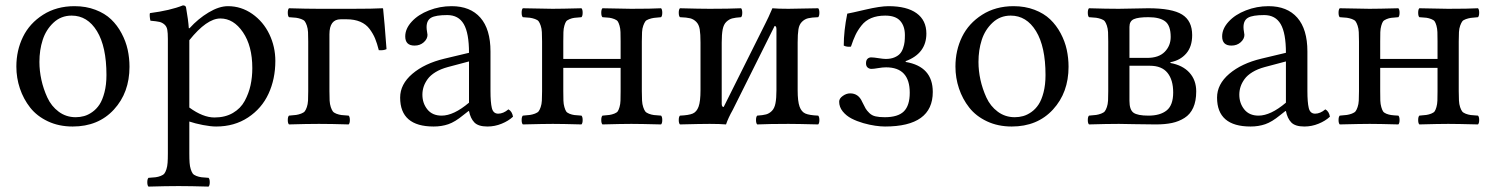

<svg xmlns="http://www.w3.org/2000/svg" viewBox="-20 -462 5567 716"><path d="M41 -213.9Q41 -273.9 65.7 -324.5Q90.3 -375 140.6 -407Q190.9 -439 257.8 -439Q300.8 -439 335.9 -425.5Q371.1 -412.1 394.3 -389.9Q417.5 -367.7 433.3 -337.9Q449.2 -308.1 456.1 -276.9Q462.9 -245.6 462.9 -212.9Q462.9 -116.7 404.8 -53.5Q346.7 9.8 251 9.8Q199.7 9.8 158.7 -9.5Q117.7 -28.8 92.5 -60.8Q67.4 -92.8 54.2 -132.1Q41 -171.4 41 -213.9ZM247.1 -403.8Q207.5 -403.8 179.4 -377.4Q151.4 -351.1 139.2 -313.2Q127 -275.4 127 -231Q127 -198.2 134.3 -164.6Q141.6 -130.9 156.5 -98.4Q171.4 -65.9 199 -45.4Q226.6 -24.9 262.2 -24.9Q278.3 -24.9 293.5 -29.1Q308.6 -33.2 324.2 -44.2Q339.8 -55.2 351.1 -72.3Q362.3 -89.4 369.6 -117.7Q377 -146 377 -182.1Q377 -288.1 341.6 -345.9Q306.2 -403.8 247.1 -403.8Z M686 -312V-61Q736.8 -23.9 779.8 -23.9Q819.8 -23.9 848.6 -40.8Q877.4 -57.6 892.6 -85.7Q907.7 -113.8 914.3 -144Q920.9 -174.3 920.9 -208Q920.9 -290.5 886 -341.8Q851.1 -393.1 801.8 -393.1Q751 -393.1 686 -312ZM533.7 233.9Q529.3 229.5 529.3 217.5Q529.3 205.6 533.7 201.2Q550.8 200.2 560.3 199Q569.8 197.8 579.3 194.1Q588.9 190.4 593 185.1Q597.2 179.7 600.6 169.2Q604 158.7 605 145Q606 131.3 606 109.9V-316.9Q606 -339.4 603.8 -351.3Q601.6 -363.3 593.3 -370.6Q585 -377.9 574.5 -380.4Q564 -382.8 541 -384.8Q539.6 -389.6 538.6 -398.9Q537.6 -408.2 539.1 -413.1Q614.7 -422.9 662.1 -441.9Q672.4 -441.9 673.8 -434.1Q682.1 -387.2 684.1 -356.9H687Q718.8 -392.1 757.8 -415.5Q796.9 -439 830.1 -439Q879.4 -439 920.7 -410.2Q961.9 -381.3 984.4 -334.5Q1006.8 -287.6 1006.8 -234.9Q1006.8 -167.5 981.4 -112.5Q956.1 -57.6 905 -23.9Q854 9.8 786.1 9.8Q766.1 9.8 736.8 4.2Q707.5 -1.5 686 -8.8V109.9Q686 131.3 687 145Q688 158.7 691.4 169.2Q694.8 179.7 698.7 185.1Q702.6 190.4 712.2 194.1Q721.7 197.8 731.2 199Q740.7 200.2 757.8 201.2Q762.2 205.6 762.2 217.5Q762.2 229.5 757.8 233.9Q691.4 231.9 646 231.9Q600.1 231.9 533.7 233.9Z M1250.5 -390.1Q1208.5 -390.1 1208.5 -334V-122.1Q1208.5 -100.6 1209.2 -86.9Q1210 -73.2 1213.6 -62.5Q1217.3 -51.8 1221.2 -46.6Q1225.1 -41.5 1234.6 -37.8Q1244.1 -34.2 1253.4 -33Q1262.7 -31.7 1280.3 -30.8Q1284.7 -26.4 1284.7 -14.4Q1284.7 -2.4 1280.3 2Q1215.8 0 1169.4 0Q1124 0 1057.6 2Q1053.2 -2.4 1053.2 -14.4Q1053.2 -26.4 1057.6 -30.8Q1075.7 -32.2 1084.5 -33.4Q1093.3 -34.7 1103 -38.3Q1112.8 -42 1116.7 -47.1Q1120.6 -52.2 1124.3 -62.7Q1127.9 -73.2 1128.7 -86.9Q1129.4 -100.6 1129.4 -122.1V-307.1Q1129.4 -328.6 1128.7 -342.3Q1127.9 -356 1124.3 -366.5Q1120.6 -377 1116.7 -382.3Q1112.8 -387.7 1103 -391.1Q1093.3 -394.5 1084.2 -395.8Q1075.2 -397 1057.6 -397.9Q1053.2 -402.3 1053.2 -414.6Q1053.2 -426.8 1057.6 -431.2Q1124 -429.2 1168.5 -429.2H1294.4Q1372.1 -429.2 1406.2 -431.2Q1408.7 -431.2 1408.7 -429.2Q1413.6 -384.3 1421.4 -278.8Q1410.6 -273.4 1392.6 -274.9Q1386.2 -300.3 1378.9 -318.1Q1371.6 -335.9 1358.4 -353.8Q1345.2 -371.6 1323.5 -380.9Q1301.8 -390.1 1272.5 -390.1Z M1729 -79.1V-232.9L1649.9 -211.9Q1623 -204.6 1604 -192.9Q1585 -181.2 1574.7 -167Q1564.5 -152.8 1559.8 -138.4Q1555.2 -124 1555.2 -108.9Q1555.2 -77.1 1573.7 -54Q1592.3 -30.8 1627 -30.8Q1671.9 -30.8 1729 -79.1ZM1729 -47.9H1727.1L1707 -32.2Q1676.8 -7.3 1651.9 1.2Q1627 9.8 1597.2 9.8Q1472.2 9.8 1472.2 -98.1Q1472.2 -147.9 1517.8 -186.8Q1563.5 -225.6 1637.2 -243.2L1729 -265.1Q1729 -338.4 1709.5 -372.1Q1689.9 -405.8 1647.9 -405.8Q1605 -405.8 1587.9 -396Q1570.8 -386.2 1570.8 -360.8Q1570.8 -353 1572.5 -344Q1574.2 -335 1574.2 -332Q1574.2 -316.9 1560.3 -304.4Q1546.4 -292 1525.9 -292Q1491.2 -292 1491.2 -326.2Q1491.2 -355 1515.4 -381.3Q1539.6 -407.7 1579.8 -423.3Q1620.1 -439 1664.1 -439Q1733.9 -439 1771.5 -396Q1809.1 -353 1809.1 -270V-123Q1809.1 -80.1 1814.2 -59.1Q1819.3 -38.1 1837.9 -38.1Q1856.9 -38.1 1876 -54.2Q1889.6 -46.9 1893.1 -26.9Q1876.5 -11.2 1850.8 -0.7Q1825.2 9.8 1797.9 9.8Q1763.7 9.8 1749 -5.4Q1734.4 -20.5 1729 -47.9Z M1929.7 2Q1925.3 -2.4 1925.3 -14.4Q1925.3 -26.4 1929.7 -30.8Q1947.8 -32.2 1956.5 -33.4Q1965.3 -34.7 1975.1 -38.3Q1984.9 -42 1988.8 -47.1Q1992.7 -52.2 1996.3 -62.7Q2000 -73.2 2000.7 -86.9Q2001.5 -100.6 2001.5 -122.1V-307.1Q2001.5 -328.6 2000.7 -342.3Q2000 -356 1996.3 -366.5Q1992.7 -377 1988.8 -382.3Q1984.9 -387.7 1975.1 -391.1Q1965.3 -394.5 1956.3 -395.8Q1947.3 -397 1929.7 -397.9Q1925.3 -402.3 1925.3 -414.6Q1925.3 -426.8 1929.7 -431.2Q2009.8 -429.2 2040.5 -429.2Q2072.3 -429.2 2148.4 -431.2Q2152.8 -426.8 2152.8 -414.6Q2152.8 -402.3 2148.4 -397.9Q2130.4 -396.5 2121.8 -395.5Q2113.3 -394.5 2104 -390.6Q2094.7 -386.7 2091.3 -382.1Q2087.9 -377.4 2084.7 -366.5Q2081.5 -355.5 2081.1 -342.5Q2080.6 -329.6 2080.6 -307.1V-242.2H2294.4V-307.1Q2294.4 -329.6 2293.9 -342.5Q2293.5 -355.5 2290.3 -366.5Q2287.1 -377.4 2283.7 -382.3Q2280.3 -387.2 2271 -390.9Q2261.7 -394.5 2252.9 -395.8Q2244.1 -397 2226.6 -397.9Q2222.2 -402.3 2222.2 -414.6Q2222.2 -426.8 2226.6 -431.2Q2304.7 -429.2 2333.5 -429.2Q2410.2 -429.2 2445.3 -431.2Q2449.7 -426.8 2449.7 -414.6Q2449.7 -402.3 2445.3 -397.9Q2427.2 -396.5 2418.5 -395.3Q2409.7 -394 2399.9 -390.6Q2390.1 -387.2 2386.5 -382.1Q2382.8 -377 2378.9 -366.5Q2375 -356 2374.3 -342.3Q2373.5 -328.6 2373.5 -307.1V-122.1Q2373.5 -100.6 2374.3 -86.9Q2375 -73.2 2378.7 -62.5Q2382.3 -51.8 2386.2 -46.6Q2390.1 -41.5 2399.7 -37.8Q2409.2 -34.2 2418.5 -33Q2427.7 -31.7 2445.3 -30.8Q2449.7 -26.4 2449.7 -14.4Q2449.7 -2.4 2445.3 2Q2367.2 0 2334.5 0Q2298.8 0 2226.6 2Q2222.2 -2.4 2222.2 -14.4Q2222.2 -26.4 2226.6 -30.8Q2244.1 -32.2 2252.9 -33.4Q2261.7 -34.7 2271 -38.3Q2280.3 -42 2283.7 -46.9Q2287.1 -51.8 2290.3 -62.7Q2293.5 -73.7 2293.9 -86.7Q2294.4 -99.6 2294.4 -122.1V-209H2080.6V-122.1Q2080.6 -99.6 2081.1 -86.7Q2081.5 -73.7 2084.7 -62.7Q2087.9 -51.8 2091.3 -46.6Q2094.7 -41.5 2103.8 -37.8Q2112.8 -34.2 2121.8 -33Q2130.9 -31.7 2148.4 -30.8Q2152.8 -26.4 2152.8 -14.4Q2152.8 -2.4 2148.4 2Q2076.2 0 2041.5 0Q2009.8 0 1929.7 2Z M2678.7 -63 2834.5 -375Q2844.7 -394.5 2860.4 -431.2Q2879.9 -429.2 2920.4 -429.2Q2951.2 -429.2 3031.2 -431.2Q3035.6 -426.8 3035.6 -414.6Q3035.6 -402.3 3031.2 -397.9Q3005.9 -397 2993.2 -393.8Q2980.5 -390.6 2970.5 -380.6Q2960.4 -370.6 2957.5 -352.8Q2954.6 -335 2954.6 -303.2V-126Q2954.6 -84 2961.7 -64.5Q2968.8 -44.9 2983.4 -38.6Q2998 -32.2 3031.2 -30.8Q3035.6 -26.4 3035.6 -14.4Q3035.6 -2.4 3031.2 2Q2953.1 0 2920.4 0Q2849.6 0 2803.7 2Q2799.3 -2.4 2799.3 -14.4Q2799.3 -26.4 2803.7 -30.8Q2825.2 -32.2 2836.9 -35.4Q2848.6 -38.6 2858.4 -48.3Q2868.2 -58.1 2871.8 -76.7Q2875.5 -95.2 2875.5 -126V-353Q2875.5 -365.2 2868.7 -365.2L2712.4 -51.8Q2695.8 -22.5 2687.5 2Q2665 0 2626.5 0Q2593.8 0 2515.6 2Q2511.2 -2.4 2511.2 -14.4Q2511.2 -26.4 2515.6 -30.8Q2548.8 -32.2 2563.5 -38.6Q2578.1 -44.9 2585.2 -64.5Q2592.3 -84 2592.3 -126V-303.2Q2592.3 -335 2589.4 -352.8Q2586.4 -370.6 2576.4 -380.6Q2566.4 -390.6 2553.7 -393.8Q2541 -397 2515.6 -397.9Q2511.2 -402.3 2511.2 -414.6Q2511.2 -426.8 2515.6 -431.2Q2591.8 -429.2 2626.5 -429.2Q2697.8 -429.2 2743.7 -431.2Q2748 -426.8 2748 -414.6Q2748 -402.3 2743.7 -397.9Q2722.2 -396.5 2710.4 -393.3Q2698.7 -390.1 2688.7 -380.6Q2678.7 -371.1 2675 -352.5Q2671.4 -334 2671.4 -303.2V-75.2Q2671.4 -63 2678.7 -63Z M3280.3 9.8Q3264.2 9.8 3243.7 6.8Q3223.1 3.9 3199.2 -2.9Q3175.3 -9.8 3155.5 -20Q3135.7 -30.3 3122.6 -46.6Q3109.4 -63 3109.4 -83Q3109.4 -94.7 3122.8 -104.2Q3136.2 -113.8 3150.4 -113.8Q3181.6 -113.8 3195.3 -82Q3203.6 -64.9 3208 -57.4Q3212.4 -49.8 3221.9 -40.5Q3231.4 -31.2 3244.9 -28.1Q3258.3 -24.9 3279.3 -24.9Q3328.6 -24.9 3350.6 -46.6Q3372.6 -68.4 3372.6 -116.2Q3372.6 -210.9 3284.2 -210.9Q3271 -210.9 3254.6 -208Q3238.3 -205.1 3229.5 -205.1Q3221.7 -205.1 3215.6 -210.2Q3209.5 -215.3 3209.5 -226.1Q3209.5 -237.3 3215.1 -242.7Q3220.7 -248 3228.5 -248Q3238.3 -248 3256.1 -245.1Q3273.9 -242.2 3283.2 -242.2Q3301.8 -242.2 3315.2 -247.8Q3328.6 -253.4 3335.9 -261.5Q3343.3 -269.5 3347.7 -282.2Q3352.1 -294.9 3353.3 -305.9Q3354.5 -316.9 3354.5 -331.1Q3354.5 -364.3 3337.2 -384Q3319.8 -403.8 3281.2 -403.8Q3251 -403.8 3229 -394.5Q3207 -385.3 3192.6 -366.9Q3178.2 -348.6 3170.2 -331.5Q3162.1 -314.5 3153.3 -288.1Q3137.7 -286.1 3126.5 -292Q3126.5 -346.7 3139.6 -411.1Q3151.9 -413.1 3207 -426Q3262.2 -439 3293.5 -439Q3361.8 -439 3398.2 -412.6Q3434.6 -386.2 3434.6 -336.9Q3434.6 -262.7 3357.4 -233.9V-231Q3458.5 -213.9 3458.5 -119.1Q3458.5 9.8 3280.3 9.8Z M3543 -213.9Q3543 -273.9 3567.6 -324.5Q3592.3 -375 3642.6 -407Q3692.9 -439 3759.8 -439Q3802.7 -439 3837.9 -425.5Q3873 -412.1 3896.2 -389.9Q3919.4 -367.7 3935.3 -337.9Q3951.2 -308.1 3958 -276.9Q3964.8 -245.6 3964.8 -212.9Q3964.8 -116.7 3906.7 -53.5Q3848.6 9.8 3752.9 9.8Q3701.7 9.8 3660.6 -9.5Q3619.6 -28.8 3594.5 -60.8Q3569.3 -92.8 3556.2 -132.1Q3543 -171.4 3543 -213.9ZM3749 -403.8Q3709.5 -403.8 3681.4 -377.4Q3653.3 -351.1 3641.1 -313.2Q3628.9 -275.4 3628.9 -231Q3628.9 -198.2 3636.2 -164.6Q3643.6 -130.9 3658.4 -98.4Q3673.3 -65.9 3700.9 -45.4Q3728.5 -24.9 3764.2 -24.9Q3780.3 -24.9 3795.4 -29.1Q3810.5 -33.2 3826.2 -44.2Q3841.8 -55.2 3853 -72.3Q3864.3 -89.4 3871.6 -117.7Q3878.9 -146 3878.9 -182.1Q3878.9 -288.1 3843.5 -345.9Q3808.1 -403.8 3749 -403.8Z M4191.9 -361.8V-246.1H4257.8Q4301.3 -246.1 4323.5 -268.8Q4345.7 -291.5 4345.7 -324.2Q4345.7 -366.7 4325.2 -382.3Q4304.7 -397.9 4262.7 -397.9Q4224.6 -397.9 4208.3 -390.6Q4191.9 -383.3 4191.9 -361.8ZM4268.1 -216.8H4191.9V-85.9Q4191.9 -52.7 4207 -41.7Q4222.2 -30.8 4262.7 -30.8Q4306.6 -30.8 4330.8 -50.3Q4355 -69.8 4355 -117.2Q4355 -164.1 4333.7 -190.4Q4312.5 -216.8 4268.1 -216.8ZM4041 2Q4036.6 -2.4 4036.6 -14.4Q4036.6 -26.4 4041 -30.8Q4059.1 -32.2 4067.9 -33.4Q4076.7 -34.7 4086.4 -38.3Q4096.2 -42 4100.1 -47.1Q4104 -52.2 4107.7 -62.7Q4111.3 -73.2 4112.1 -86.9Q4112.8 -100.6 4112.8 -122.1V-307.1Q4112.8 -328.6 4112.1 -342.3Q4111.3 -356 4107.7 -366.5Q4104 -377 4100.1 -382.3Q4096.2 -387.7 4086.4 -391.1Q4076.7 -394.5 4067.6 -395.8Q4058.6 -397 4041 -397.9Q4036.6 -402.3 4036.6 -414.6Q4036.6 -426.8 4041 -431.2Q4107.4 -429.2 4151.9 -429.2Q4173.8 -429.2 4207.5 -430.2Q4241.2 -431.2 4261.7 -431.2Q4351.1 -431.2 4388.4 -407.7Q4425.8 -384.3 4425.8 -331.1Q4425.8 -288.1 4403.6 -262.5Q4381.3 -236.8 4344.7 -230V-227.1Q4390.6 -218.8 4415.8 -190.9Q4440.9 -163.1 4440.9 -121.1Q4440.9 -85 4429.7 -60.3Q4418.5 -35.6 4397.2 -22.2Q4376 -8.8 4350.3 -3.4Q4324.7 2 4290 2Q4252.9 2 4210.2 1Q4167.5 0 4152.8 0Q4107.4 0 4041 2Z M4775.4 -79.1V-232.9L4696.3 -211.9Q4669.4 -204.6 4650.4 -192.9Q4631.3 -181.2 4621.1 -167Q4610.8 -152.8 4606.2 -138.4Q4601.6 -124 4601.6 -108.9Q4601.6 -77.1 4620.1 -54Q4638.7 -30.8 4673.3 -30.8Q4718.3 -30.8 4775.4 -79.1ZM4775.4 -47.9H4773.4L4753.4 -32.2Q4723.1 -7.3 4698.2 1.2Q4673.3 9.8 4643.6 9.8Q4518.6 9.8 4518.6 -98.1Q4518.6 -147.9 4564.2 -186.8Q4609.9 -225.6 4683.6 -243.2L4775.4 -265.1Q4775.4 -338.4 4755.9 -372.1Q4736.3 -405.8 4694.3 -405.8Q4651.4 -405.8 4634.3 -396Q4617.2 -386.2 4617.2 -360.8Q4617.2 -353 4618.9 -344Q4620.6 -335 4620.6 -332Q4620.6 -316.9 4606.7 -304.4Q4592.8 -292 4572.3 -292Q4537.6 -292 4537.6 -326.2Q4537.6 -355 4561.8 -381.3Q4585.9 -407.7 4626.2 -423.3Q4666.5 -439 4710.4 -439Q4780.3 -439 4817.9 -396Q4855.5 -353 4855.5 -270V-123Q4855.5 -80.1 4860.6 -59.1Q4865.7 -38.1 4884.3 -38.1Q4903.3 -38.1 4922.4 -54.2Q4936 -46.9 4939.5 -26.9Q4922.9 -11.2 4897.2 -0.7Q4871.6 9.8 4844.2 9.8Q4810.1 9.8 4795.4 -5.4Q4780.8 -20.5 4775.4 -47.9Z M4976.1 2Q4971.7 -2.4 4971.7 -14.4Q4971.7 -26.4 4976.1 -30.8Q4994.1 -32.2 5002.9 -33.4Q5011.7 -34.7 5021.5 -38.3Q5031.2 -42 5035.2 -47.1Q5039.1 -52.2 5042.7 -62.7Q5046.4 -73.2 5047.1 -86.9Q5047.9 -100.6 5047.9 -122.1V-307.1Q5047.9 -328.6 5047.1 -342.3Q5046.4 -356 5042.7 -366.5Q5039.1 -377 5035.2 -382.3Q5031.2 -387.7 5021.5 -391.1Q5011.7 -394.5 5002.7 -395.8Q4993.7 -397 4976.1 -397.9Q4971.7 -402.3 4971.7 -414.6Q4971.7 -426.8 4976.1 -431.2Q5056.2 -429.2 5086.9 -429.2Q5118.7 -429.2 5194.8 -431.2Q5199.2 -426.8 5199.2 -414.6Q5199.2 -402.3 5194.8 -397.9Q5176.8 -396.5 5168.2 -395.5Q5159.7 -394.5 5150.4 -390.6Q5141.1 -386.7 5137.7 -382.1Q5134.3 -377.4 5131.1 -366.5Q5127.9 -355.5 5127.4 -342.5Q5127 -329.6 5127 -307.1V-242.2H5340.8V-307.1Q5340.8 -329.6 5340.3 -342.5Q5339.8 -355.5 5336.7 -366.5Q5333.5 -377.4 5330.1 -382.3Q5326.7 -387.2 5317.4 -390.9Q5308.1 -394.5 5299.3 -395.8Q5290.5 -397 5272.9 -397.9Q5268.6 -402.3 5268.6 -414.6Q5268.6 -426.8 5272.9 -431.2Q5351.1 -429.2 5379.9 -429.2Q5456.5 -429.2 5491.7 -431.2Q5496.1 -426.8 5496.1 -414.6Q5496.1 -402.3 5491.7 -397.9Q5473.6 -396.5 5464.8 -395.3Q5456.1 -394 5446.3 -390.6Q5436.5 -387.2 5432.9 -382.1Q5429.2 -377 5425.3 -366.5Q5421.4 -356 5420.7 -342.3Q5419.9 -328.6 5419.9 -307.1V-122.1Q5419.9 -100.6 5420.7 -86.9Q5421.4 -73.2 5425 -62.5Q5428.7 -51.8 5432.6 -46.6Q5436.5 -41.5 5446 -37.8Q5455.6 -34.2 5464.8 -33Q5474.1 -31.7 5491.7 -30.8Q5496.1 -26.4 5496.1 -14.4Q5496.1 -2.4 5491.7 2Q5413.6 0 5380.9 0Q5345.2 0 5272.9 2Q5268.6 -2.4 5268.6 -14.4Q5268.6 -26.4 5272.9 -30.8Q5290.5 -32.2 5299.3 -33.4Q5308.1 -34.7 5317.4 -38.3Q5326.7 -42 5330.1 -46.9Q5333.5 -51.8 5336.7 -62.7Q5339.8 -73.7 5340.3 -86.7Q5340.8 -99.6 5340.8 -122.1V-209H5127V-122.1Q5127 -99.6 5127.4 -86.7Q5127.9 -73.7 5131.1 -62.7Q5134.3 -51.8 5137.7 -46.6Q5141.1 -41.5 5150.1 -37.8Q5159.2 -34.2 5168.2 -33Q5177.2 -31.7 5194.8 -30.8Q5199.2 -26.4 5199.2 -14.4Q5199.2 -2.4 5194.8 2Q5122.6 0 5087.9 0Q5056.2 0 4976.1 2Z"/></svg>

Font: Common Serif
Style: Regular
Weight: 400
Designer: Philipp H. Poll, Khaled Hosny
Foundry: Stefan Peev, Context Ltd.
Version: Version 1.026